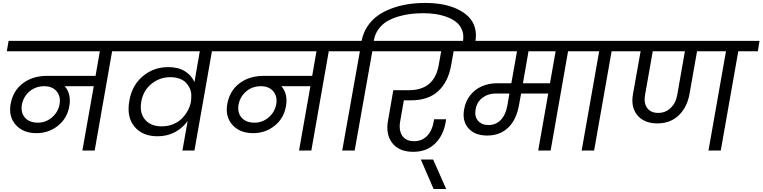

<svg xmlns="http://www.w3.org/2000/svg" viewBox="-20 -1016 5147 1296"><path d="M235.8 -188Q289.1 -188 330.6 -223.4Q372.1 -258.8 381.8 -311Q391.6 -364.3 362.5 -399.2Q333.5 -434.1 278.8 -434.1Q221.7 -434.1 180.2 -399.7Q138.7 -365.2 127.9 -310.1Q118.7 -255.9 148.4 -221.9Q178.2 -188 235.8 -188ZM25.9 -669.9 38.1 -740.2H880.9L869.1 -669.9H736.8L619.1 0H536.1L612.8 -434.1H417Q461.9 -382.3 448.2 -300.8Q434.1 -217.3 371.3 -167.2Q308.6 -117.2 226.1 -117.2Q136.2 -117.2 86.4 -173.1Q36.6 -229 51.8 -314Q67.9 -403.8 134.5 -453.9Q201.2 -503.9 296.9 -503.9H625L653.8 -669.9Z M1071.8 -163.1Q1113.8 -163.1 1149.7 -178Q1185.5 -192.9 1209.2 -217.5Q1232.9 -242.2 1248 -270.5Q1263.2 -298.8 1268.6 -328.1Q1272 -352.5 1271.2 -376.2Q1270.5 -399.9 1260.3 -421.4Q1250 -442.9 1233.9 -459.2Q1217.8 -475.6 1190.7 -485.4Q1163.6 -495.1 1129.4 -495.1Q1058.1 -495.1 1002.4 -450Q946.8 -404.8 933.6 -330.1Q920.4 -253.4 959.2 -208.3Q998 -163.1 1071.8 -163.1ZM1541.5 -669.9H1410.6L1292.5 0H1211.4L1246.6 -199.2Q1212.9 -151.9 1160.9 -124Q1108.9 -96.2 1043.5 -96.2Q940.9 -96.2 887 -161.9Q833 -227.5 853.5 -337.9Q871.1 -440.4 944.1 -501.7Q1017.1 -563 1115.7 -563Q1183.1 -563 1227.5 -535.6Q1272 -508.3 1292.5 -461.9L1328.6 -669.9H814.5L826.7 -740.2H1554.7Z M1698.2 -188Q1751.5 -188 1793 -223.4Q1834.5 -258.8 1844.2 -311Q1854 -364.3 1825 -399.2Q1795.9 -434.1 1741.2 -434.1Q1684.1 -434.1 1642.6 -399.7Q1601.1 -365.2 1590.3 -310.1Q1581.1 -255.9 1610.8 -221.9Q1640.6 -188 1698.2 -188ZM1488.3 -669.9 1500.5 -740.2H2343.3L2331.5 -669.9H2199.2L2081.5 0H1998.5L2075.2 -434.1H1879.4Q1924.3 -382.3 1910.6 -300.8Q1896.5 -217.3 1833.7 -167.2Q1771 -117.2 1688.5 -117.2Q1598.6 -117.2 1548.8 -173.1Q1499 -229 1514.2 -314Q1530.3 -403.8 1596.9 -453.9Q1663.6 -503.9 1759.3 -503.9H2087.4L2116.2 -669.9Z M2493.2 -669.9 2374 0H2290L2409.2 -669.9H2276.9L2289.1 -740.2H2420.9Q2431.2 -793.9 2460 -837.6Q2488.8 -881.3 2529.8 -910.4Q2570.8 -939.5 2623.5 -959Q2676.3 -978.5 2732.7 -987.3Q2789.1 -996.1 2851.1 -996.1Q2912.1 -996.1 2966.1 -986.3Q3020 -976.6 3065.2 -955.6Q3110.4 -934.6 3141.1 -904.5Q3171.9 -874.5 3184.8 -831.5Q3197.8 -788.6 3189 -736.8L3186 -720.2H3103L3105 -735.8Q3112.3 -777.8 3099.6 -811.3Q3086.9 -844.7 3060.8 -866Q3034.7 -887.2 2997.3 -901.1Q2960 -915 2920.7 -920.9Q2881.3 -926.8 2838.9 -926.8Q2793.9 -926.8 2753.2 -922.1Q2712.4 -917.5 2668.7 -904.5Q2625 -891.6 2591.8 -871.6Q2558.6 -851.6 2534.2 -817.9Q2509.8 -784.2 2502.9 -740.2H2635.7L2624 -669.9Z M2571.8 -669.9 2584 -740.2H3172.9L3160.2 -669.9H3042L3024.9 -574.2Q3004.4 -460.9 2937 -399.9Q2869.6 -338.9 2755.9 -338.9H2706.1L2682.1 -202.1Q2669.9 -139.6 2694.3 -101.3Q2718.8 -63 2775.9 -63Q2827.6 -63 2862.1 -97.9Q2896.5 -132.8 2906.7 -191.9L2910.2 -210.9H2990.7Q2988.8 -197.3 2988.8 -193.8Q2972.7 -100.1 2915.5 -45.7Q2858.4 8.8 2770 8.8Q2672.9 8.8 2627 -51.5Q2581.1 -111.8 2600.1 -207L2634.8 -407.2H2739.7Q2910.6 -407.2 2940.9 -574.2L2958 -669.9Z M2906.7 259.8 2820.8 61H2903.8L2991.7 259.8Z M3277.3 -171.9Q3327.1 -171.9 3360.4 -206.5Q3393.6 -241.2 3404.8 -304.2L3418.5 -384.8H3326.7Q3273.9 -384.8 3236.3 -356Q3198.7 -327.1 3190.4 -277.8Q3181.6 -230 3206.8 -200.9Q3231.9 -171.9 3277.3 -171.9ZM3692.4 -454.1 3730.5 -669.9H3547.4L3509.8 -454.1ZM3106.4 -669.9 3118.7 -740.2H3957.5L3945.8 -669.9H3814.5L3696.8 0H3612.8L3680.7 -384.8H3497.6L3483.4 -308.1Q3466.3 -208.5 3410.6 -154.8Q3355 -101.1 3268.6 -101.1Q3185.1 -101.1 3141.8 -150.1Q3098.6 -199.2 3112.8 -277.8Q3122.1 -333 3154.5 -373.5Q3187 -414.1 3233.9 -434.1Q3280.8 -454.1 3336.4 -454.1H3431.6L3469.7 -669.9Z M3906.2 0 4024.4 -669.9H3892.1L3904.3 -740.2H4251L4239.3 -669.9H4108.4L3990.2 0Z M4551.3 -375 4603 -669.9H4386.2L4334 -375Q4324.2 -321.3 4348.1 -287.6Q4372.1 -253.9 4422.4 -253.9Q4472.7 -253.9 4507.3 -287.4Q4542 -320.8 4551.3 -375ZM4186 -669.9 4198.2 -740.2H5106.9L5095.2 -669.9H4963.4L4845.2 0H4762.2L4880.4 -669.9H4685.1L4634.3 -382.8Q4618.7 -293 4562 -238Q4505.4 -183.1 4417 -183.1Q4327.6 -183.1 4282 -238.5Q4236.3 -293.9 4252.9 -382.8L4304.2 -669.9Z"/></svg>

Font: SVN-Poppins
Style: Italic
Weight: 400
Italic angle: -10°
Designer: Ninad Kale (Devanagari), Jonny Pinhorn (Latin)
Foundry: Indian Type Foundry
Version: Version 3.002 2017